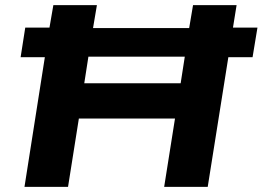

<svg xmlns="http://www.w3.org/2000/svg" viewBox="-20 -725 1019 745"><path d="M75 0 154 -503H60L78 -618H172L187 -705H356L341 -616H714L729 -705H898L884 -618H979L960 -503H866L786 0H617L659 -265H286L244 0ZM307 -402H681L697 -505H323Z"/></svg>

Font: Nunito Sans 10pt SemiExpanded ExtraBold
Style: Italic
Weight: 800
Width: 6
Italic angle: -9°
Designer: Vernon Adams
Foundry: Vernon Adams
Version: Version 3.101;gftools[0.9.27]